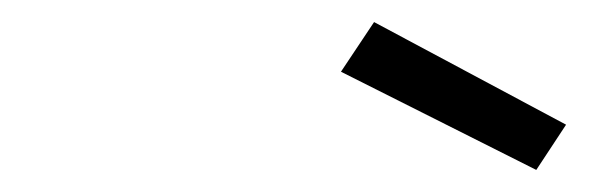

<svg xmlns="http://www.w3.org/2000/svg" viewBox="-20 -753 558 174"><path d="M289 -688 319 -733 493 -640 466 -599Z"/></svg>

Font: Cairo Light
Style: Italic
Weight: 300
Italic angle: -13°
Designer: Mohamed Gaber, Accademia di Belle Arti di Urbino and others
Foundry: Kief Type Foundry, Accademia di Belle Arti di Urbino and others
Version: Version 3.011